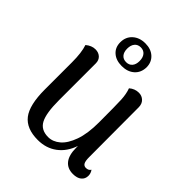

<svg xmlns="http://www.w3.org/2000/svg" viewBox="-206 -847 982 982"><g transform="rotate(45 285.0 -355.5)"><path d="M546 -40Q546 -17 529.5 -3.5Q513 10 483 10Q443 10 421.5 -17Q400 -44 400 -97V-110Q380 -51 336.5 -18.5Q293 14 233 14Q151 14 113.5 -34Q76 -82 76 -195V-391Q76 -461 62 -502Q87 -523 114 -523Q137 -523 151.5 -509.5Q166 -496 166 -473V-207Q166 -113 187 -73.5Q208 -34 260 -34Q294 -34 323.5 -59Q353 -84 372 -137Q391 -190 391 -271Q391 -396 389 -434.5Q387 -473 376 -503Q399 -523 428 -523Q450 -523 465 -508.5Q480 -494 480 -469L481 -110Q481 -82 487.5 -70.5Q494 -59 508 -59Q527 -59 535 -73Q546 -58 546 -40ZM364 -642Q363 -603 337 -580Q311 -557 269 -557Q228 -557 203 -579Q178 -601 178 -638Q178 -677 204.5 -701Q231 -725 273 -725Q314 -725 339 -702Q364 -679 364 -642ZM226 -640Q226 -615 238 -601Q250 -587 271 -587Q292 -587 304 -601Q316 -615 316 -640Q316 -665 304 -679.5Q292 -694 271 -694Q250 -694 238 -679.5Q226 -665 226 -640Z"/></g></svg>

Font: Arima Madurai Medium
Style: Regular
Weight: 500
Designer: Joana Correia and Natanael Gama
Foundry: NDISCOVER
Version: Version 1.020